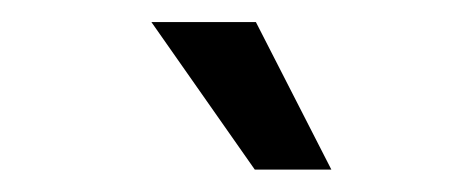

<svg xmlns="http://www.w3.org/2000/svg" viewBox="-20 -768 428 174"><path d="M280.3 -614.3H210.9L117.2 -748H211.9Z"/></svg>

Font: Inter Tight
Style: Regular
Weight: 400
Designer: Rasmus Andersson
Foundry: rsms
Version: Version 3.002